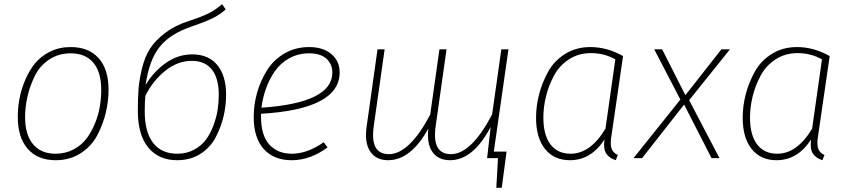

<svg xmlns="http://www.w3.org/2000/svg" viewBox="-20 -756 4060 918"><path d="M246 10Q160 10 112.5 -44.5Q65 -99 65 -198Q65 -240 73 -283.5Q81 -327 100 -372.5Q119 -418 147 -452.5Q175 -487 219 -509Q263 -531 318 -531Q404 -531 451.5 -478Q499 -425 499 -327Q499 -273 486 -218Q473 -163 445.5 -110Q418 -57 366 -23.5Q314 10 246 10ZM246 -21Q293 -21 331.5 -41.5Q370 -62 394 -94Q418 -126 434.5 -167Q451 -208 457.5 -248Q464 -288 464 -326Q464 -411 426.5 -456Q389 -501 318 -501Q259 -501 214 -470.5Q169 -440 145.5 -391Q122 -342 111 -293Q100 -244 100 -196Q100 -112 138 -66.5Q176 -21 246 -21Z M899 -496Q977 -496 1019 -445Q1061 -394 1061 -303Q1061 -251 1049 -200Q1037 -149 1011.5 -100Q986 -51 938.5 -20.5Q891 10 827 10Q739 10 689 -50.5Q639 -111 639 -227Q639 -289 642.5 -332.5Q646 -376 659.5 -431Q673 -486 698 -524.5Q723 -563 769.5 -598.5Q816 -634 881 -655Q943 -675 976 -691.5Q1009 -708 1042 -736L1059 -711Q1032 -686 996 -668.5Q960 -651 893 -628Q793 -594 743 -531.5Q693 -469 676 -349Q712 -411 771 -453.5Q830 -496 899 -496ZM828 -21Q872 -21 907.5 -40Q943 -59 964.5 -88Q986 -117 1000.5 -156Q1015 -195 1020.5 -231Q1026 -267 1026 -303Q1026 -382 993 -423.5Q960 -465 897 -465Q829 -465 769.5 -417Q710 -369 675 -298Q672 -268 672 -223Q672 -125 712 -73Q752 -21 828 -21Z M1604 -410Q1604 -234 1228 -212V-198Q1228 -109 1267.5 -65Q1307 -21 1376 -21Q1449 -21 1528 -76L1546 -51Q1463 10 1375 10Q1289 10 1241 -43.5Q1193 -97 1193 -197Q1193 -255 1209 -312Q1225 -369 1256 -419Q1287 -469 1339.5 -500Q1392 -531 1458 -531Q1525 -531 1564.5 -497.5Q1604 -464 1604 -410ZM1458 -501Q1406 -501 1364 -478Q1322 -455 1295 -416.5Q1268 -378 1252 -333.5Q1236 -289 1230 -241Q1569 -264 1569 -409Q1569 -450 1540.5 -475.5Q1512 -501 1458 -501Z M2411 -520 2341 -31H2402L2379 142H2353L2361 0H2309L2326 -149Q2242 10 2132 10Q2075 10 2047.5 -29.5Q2020 -69 2028 -141Q1944 10 1836 10Q1777 10 1749.5 -32.5Q1722 -75 1733 -151L1785 -520H1819L1767 -153Q1748 -19 1839 -19Q1937 -19 2037 -208L2081 -520H2115L2063 -153Q2044 -19 2136 -19Q2233 -19 2333 -209L2377 -520Z M2803 -531Q2882 -531 2959 -488L2904 -110Q2897 -72 2903 -49Q2909 -26 2934 -15L2924 10Q2893 0 2878.5 -22Q2864 -44 2870 -89Q2806 10 2705 10Q2629 10 2586 -43.5Q2543 -97 2543 -193Q2543 -249 2557.5 -305Q2572 -361 2601 -413.5Q2630 -466 2682.5 -498.5Q2735 -531 2803 -531ZM2805 -502Q2746 -502 2700 -472Q2654 -442 2628.5 -394Q2603 -346 2590.5 -295Q2578 -244 2578 -194Q2578 -110 2612 -65.5Q2646 -21 2708 -21Q2803 -21 2875 -141L2922 -472Q2870 -502 2805 -502Z M3470 -520 3275 -277 3420 0H3382L3251 -256L3050 0H3009L3233 -280L3108 -520H3146L3257 -301L3429 -520Z M3791 -531Q3870 -531 3947 -488L3892 -110Q3885 -72 3891 -49Q3897 -26 3922 -15L3912 10Q3881 0 3866.5 -22Q3852 -44 3858 -89Q3794 10 3693 10Q3617 10 3574 -43.5Q3531 -97 3531 -193Q3531 -249 3545.5 -305Q3560 -361 3589 -413.5Q3618 -466 3670.5 -498.5Q3723 -531 3791 -531ZM3793 -502Q3734 -502 3688 -472Q3642 -442 3616.5 -394Q3591 -346 3578.5 -295Q3566 -244 3566 -194Q3566 -110 3600 -65.5Q3634 -21 3696 -21Q3791 -21 3863 -141L3910 -472Q3858 -502 3793 -502Z"/></svg>

Font: Fira Sans UltraLight
Style: Italic
Weight: 200
Italic angle: -8°
Designer: Carrois Corporate & Edenspiekermann AG
Foundry: Carrois Corporate GbR & Edenspiekermann AG
Version: Version 4.203;PS 004.203;hotconv 1.0.88;makeotf.lib2.5.64775